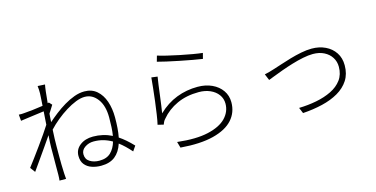

<svg xmlns="http://www.w3.org/2000/svg" viewBox="-79 -1183 3158 1613"><g transform="rotate(-15 1500.0 -376.5)"><path d="M524.9 -130.9Q524.9 -86.9 559.6 -65.4Q594.2 -43.9 642.1 -43.9Q705.6 -43.9 741 -78.1Q776.4 -112.3 793 -169.9Q756.8 -190.9 718 -201.9Q679.2 -212.9 634.8 -212.9Q592.3 -212.9 558.6 -189.9Q524.9 -167 524.9 -130.9ZM305.2 -719.2Q305.2 -733.4 304.7 -750.5Q304.2 -767.6 301.8 -784.2L365.2 -780.8Q361.3 -764.6 356.2 -721.9Q351.1 -679.2 346.2 -623Q354 -625 356.9 -626L379.9 -601.1Q371.1 -586.9 359.9 -569.1Q348.6 -551.3 337.9 -534.2Q336.4 -516.1 335.2 -498Q334 -480 333 -461.9Q365.2 -490.7 405.3 -521.7Q445.3 -552.7 489.7 -579.3Q534.2 -606 579.6 -622.6Q625 -639.2 668 -639.2Q732.4 -639.2 775.6 -601.8Q818.8 -564.5 840.3 -501.7Q861.8 -439 861.8 -361.8Q861.8 -313.5 858.6 -270Q855.5 -226.6 848.1 -189.9Q903.8 -153.3 964.8 -88.9L935.1 -45.9Q909.7 -74.7 885 -98.4Q860.4 -122.1 835 -141.1Q812.5 -71.8 766.6 -35.4Q720.7 1 645 1Q602.1 1 564.7 -11.7Q527.3 -24.4 504.2 -52.7Q481 -81.1 481 -127.9Q481 -184.1 526.4 -219Q571.8 -253.9 640.1 -253.9Q728 -253.9 804.2 -215.8Q810.1 -251.5 812 -291.3Q814 -331.1 814 -374Q814 -476.1 769.8 -535.2Q725.6 -594.2 659.2 -594.2Q624 -594.2 581.3 -577.4Q538.6 -560.5 493.4 -532.5Q448.2 -504.4 405.8 -469.5Q363.3 -434.6 329.1 -397.9Q326.7 -358.4 325.4 -320.8Q324.2 -283.2 324.2 -251Q324.2 -202.6 324 -167Q323.7 -131.3 324.5 -97.4Q325.2 -63.5 327.1 -20Q327.6 -7.3 328.9 5.9Q330.1 19 331.1 30.8H273.9Q274.9 23.4 275.9 8.3Q276.9 -6.8 276.9 -19Q276.9 -66.9 277.1 -101.3Q277.3 -135.7 277.6 -170.9Q277.8 -206.1 277.8 -255.9Q277.8 -272.5 279.3 -300.3Q280.8 -328.1 283.2 -361.8Q256.8 -323.2 224.1 -276.1Q191.4 -229 157.7 -181.4Q124 -133.8 95.2 -92.8L63 -136.2Q83.5 -162.6 114.3 -204.1Q145 -245.6 178.5 -292Q211.9 -338.4 241.2 -380.6Q270.5 -422.9 288.1 -451.2Q290 -480.5 292 -509.3Q293.9 -538.1 295.9 -565.9Q274.4 -563 239.3 -558.3Q204.1 -553.7 164.8 -548.3Q125.5 -543 91.8 -538.1L86.9 -592.8Q100.6 -592.3 113.5 -592.3Q126.5 -592.3 139.2 -594.2Q164.6 -595.7 211.2 -601.1Q257.8 -606.4 298.8 -612.8Q301.3 -653.3 303.2 -682.1Q305.2 -710.9 305.2 -719.2Z M1335.9 -772Q1366.2 -762.2 1416 -750.2Q1465.8 -738.3 1522.2 -726.6Q1578.6 -714.8 1630.1 -706.1Q1681.6 -697.3 1714.8 -693.8L1702.1 -645Q1668 -649.9 1615.7 -659.4Q1563.5 -668.9 1506.3 -680.4Q1449.2 -691.9 1399.9 -703.1Q1350.6 -714.4 1321.8 -722.2ZM1295.9 -600.1Q1291 -571.8 1285.4 -530.3Q1279.8 -488.8 1274.2 -443.4Q1268.6 -397.9 1262.9 -357.7Q1257.3 -317.4 1252.9 -292Q1327.1 -363.3 1413.8 -396.7Q1500.5 -430.2 1597.2 -430.2Q1667 -430.2 1721.7 -404.8Q1776.4 -379.4 1807.6 -334.7Q1838.9 -290 1838.9 -231.9Q1838.9 -144 1783 -81.3Q1727.1 -18.6 1613.5 10.5Q1500 39.6 1327.1 25.9L1312 -26.9Q1474.1 -8.3 1579.6 -32.2Q1685.1 -56.2 1736.6 -109.6Q1788.1 -163.1 1788.1 -233.9Q1788.1 -277.8 1762.9 -312Q1737.8 -346.2 1694.1 -365.5Q1650.4 -384.8 1595.2 -384.8Q1488.3 -384.8 1405.3 -346.7Q1322.3 -308.6 1267.1 -242.2Q1256.3 -231 1250.5 -218.8Q1244.6 -206.5 1241.2 -196.8L1190.9 -209Q1198.7 -241.7 1206.5 -294.2Q1214.4 -346.7 1221.7 -405.8Q1229 -464.8 1234.6 -518.6Q1240.2 -572.3 1243.2 -606.9Z M2170.9 -384.8Q2192.9 -389.6 2212.9 -395Q2232.9 -400.4 2256.8 -408.2Q2284.2 -416.5 2325.4 -430.4Q2366.7 -444.3 2415.3 -458.5Q2463.9 -472.7 2513.4 -482.4Q2563 -492.2 2606 -492.2Q2671.9 -492.2 2724.6 -467Q2777.3 -441.9 2808.1 -395.5Q2838.9 -349.1 2838.9 -285.2Q2838.9 -210 2804.2 -156.2Q2769.5 -102.5 2708.5 -67.1Q2647.5 -31.7 2567.4 -12.7Q2487.3 6.3 2397 12.2L2376 -38.1Q2454.6 -40 2528.3 -54.2Q2602.1 -68.4 2660.6 -97.2Q2719.2 -126 2753.7 -172.4Q2788.1 -218.8 2788.1 -286.1Q2788.1 -331.5 2765.1 -367.7Q2742.2 -403.8 2700.9 -424.8Q2659.7 -445.8 2604 -445.8Q2565.4 -445.8 2517.3 -436Q2469.2 -426.3 2419.2 -411.1Q2369.1 -396 2323.5 -379.4Q2277.8 -362.8 2243.7 -349.4Q2209.5 -335.9 2193.8 -330.1Z"/></g></svg>

Font: Source Han Sans CN Light
Style: Regular
Weight: 300
Designer: Ryoko NISHIZUKA  (kana, bopomofo & ideographs); Paul D. Hunt (Latin, Greek & Cyrillic); Sandoll Communications , Soo-you
Foundry: Adobe
Version: Version 2.000;hotconv 1.0.107;makeotfexe 2.5.65593